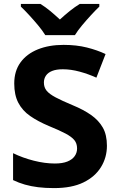

<svg xmlns="http://www.w3.org/2000/svg" viewBox="-20 -954 606 984"><path d="M257 10Q212 10 175.5 5.5Q139 1 107.5 -8Q76 -17 47 -31V-169Q96 -145 153 -130.5Q210 -116 261 -116Q300 -116 325 -126Q350 -136 362.5 -153.5Q375 -171 375 -193Q375 -219 361 -236Q347 -253 316 -269.5Q285 -286 231 -308Q174 -332 134.5 -359.5Q95 -387 74 -427Q53 -467 53 -526Q53 -590 85 -634Q117 -678 174 -701Q231 -724 306 -724Q372 -724 425.5 -710.5Q479 -697 521 -677L474 -556Q432 -575 387.5 -587Q343 -599 302 -599Q269 -599 247.5 -590.5Q226 -582 215.5 -566.5Q205 -551 205 -531Q205 -506 219 -489Q233 -472 265 -455Q297 -438 352 -415Q408 -392 447 -364.5Q486 -337 507 -300Q528 -263 528 -207Q528 -147 497.5 -97.5Q467 -48 407.5 -19Q348 10 257 10ZM212 -774Q198 -797 175.5 -824Q153 -851 129.5 -876.5Q106 -902 87 -920V-934H187Q213 -918 237 -898Q261 -878 287 -854Q313 -878 338 -898Q363 -918 389 -934H489V-920Q471 -903 447 -877Q423 -851 400.5 -824Q378 -797 364 -774Z"/></svg>

Font: Noto Sans Symbols
Style: Bold
Weight: 700
Version: Version 2.002